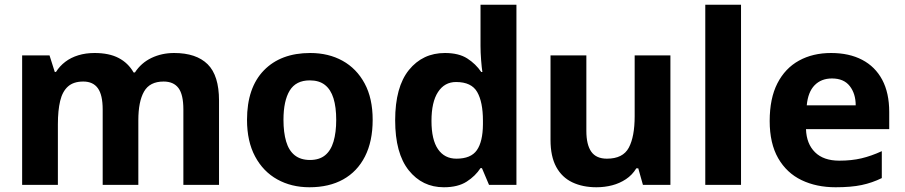

<svg xmlns="http://www.w3.org/2000/svg" viewBox="-20 -780 3817 810"><path d="M73.4 0V-546.4H188.9L211.1 -476.4H216.1Q231.9 -501.4 255.5 -519.3Q279 -537.2 310.3 -546.8Q341.5 -556.4 379 -556.4Q440.4 -556.4 480.6 -535.3Q520.9 -514.2 543.6 -474.3H549.2Q575.6 -514.8 619 -535.6Q662.5 -556.4 714.5 -556.4Q807.9 -556.4 856 -509Q904 -461.5 904 -355.7V0H753.6V-318.2Q753.6 -381.2 732.9 -408.6Q712.2 -436 670.2 -436Q611.7 -436 587.7 -393.8Q563.6 -351.5 563.6 -272.8V0H413.2V-318.2Q413.2 -379.3 392.9 -407.7Q372.6 -436 331.3 -436Q290.1 -436 266.7 -415Q243.3 -394.1 233.8 -354.1Q224.2 -314.2 224.2 -256V0Z M1285.6 10Q1209.4 10 1149.9 -23.1Q1090.3 -56.2 1056.2 -119.9Q1022.1 -183.6 1022.1 -274.4Q1022.1 -409.9 1093.3 -483.2Q1164.6 -556.4 1288.8 -556.4Q1366 -556.4 1425.2 -523.6Q1484.4 -490.8 1518.3 -428Q1552.2 -365.3 1552.2 -274.5Q1552.2 -183.7 1519.8 -120Q1487.4 -56.3 1427.8 -23.1Q1368.3 10 1285.6 10ZM1287.8 -105.1Q1327.1 -105.1 1351.4 -124.9Q1375.8 -144.7 1387.1 -183Q1398.4 -221.3 1398.4 -274.3Q1398.4 -328.1 1386.9 -365.2Q1375.4 -402.3 1350.9 -421.6Q1326.5 -440.9 1286.8 -440.9Q1228.5 -440.9 1202.2 -397.9Q1175.9 -354.8 1175.9 -274.5Q1175.9 -221.3 1187.2 -183Q1198.5 -144.7 1223.5 -124.9Q1248.4 -105.1 1287.8 -105.1Z M1852.4 10Q1761.6 10 1704.3 -61.6Q1647.1 -133.3 1647.1 -272.5Q1647.1 -412.9 1705.1 -484.7Q1763.2 -556.4 1857.1 -556.4Q1915.4 -556.4 1951.3 -533.4Q1987.1 -510.4 2010.3 -476.2H2015.1Q2012.2 -494 2009.7 -526.5Q2007.2 -559.1 2007.2 -586.3V-760H2158.7V0H2043.1L2013.1 -70.8H2007.2Q1985.7 -37.4 1948.7 -13.7Q1911.8 10 1852.4 10ZM1905.5 -110.6Q1966.7 -110.6 1991.7 -146.4Q2016.8 -182.2 2017.4 -255.5V-270.9Q2017.4 -349.5 1993.2 -391.7Q1969.1 -434 1903.9 -434Q1855.4 -434 1827.9 -391.8Q1800.3 -349.6 1800.3 -269.9Q1800.3 -190.4 1827.9 -150.5Q1855.4 -110.6 1905.5 -110.6Z M2496.2 10Q2438.3 10 2394.5 -10.8Q2350.7 -31.6 2326.6 -75.8Q2302.5 -120.1 2302.5 -189.9V-546.4H2453.7V-227.6Q2453.7 -169.7 2474.4 -140.1Q2495.2 -110.6 2540.4 -110.6Q2608 -110.6 2632.7 -156.9Q2657.5 -203.3 2657.5 -289.9V-546.4H2808.3V0H2692.4L2672.7 -69.8H2664.4Q2647.4 -41.8 2620.7 -24.1Q2594 -6.4 2562.3 1.8Q2530.6 10 2496.2 10Z M2955.4 0V-760H3106.2V0Z M3505.2 10Q3424.3 10 3361.6 -20.1Q3298.8 -50.2 3262.9 -112.6Q3227.1 -175 3227.1 -269.5Q3227.1 -364.8 3259.6 -428.4Q3292.2 -492 3350.6 -524.2Q3408.9 -556.4 3486 -556.4Q3562.4 -556.4 3617.3 -527.6Q3672.3 -498.8 3701.9 -443.4Q3731.4 -388 3731.4 -307.7V-235.1H3380.3Q3382.3 -173.4 3418.3 -137.8Q3454.2 -102.2 3520.8 -102.2Q3572.4 -102.2 3614 -112Q3655.7 -121.8 3700.1 -142.3V-28.7Q3659.7 -8.8 3615.1 0.6Q3570.6 10 3505.2 10ZM3383.5 -335.6H3590Q3590 -384.7 3564.9 -416.9Q3539.8 -449 3489.9 -449Q3444.6 -449 3416.6 -420.4Q3388.7 -391.8 3383.5 -335.6Z"/></svg>

Font: Noto Sans Symbols
Style: Regular
Weight: 400
Designer: Monotype Design Team
Foundry: Monotype Imaging Inc.
Version: Version 2.002